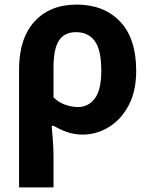

<svg xmlns="http://www.w3.org/2000/svg" viewBox="-20 -576 658 836"><path d="M63 240V-274Q63 -408 130 -482Q197 -556 314 -556Q432 -556 502.5 -482.5Q573 -409 573 -268Q573 -177 539 -115Q505 -53 452 -21.5Q399 10 341 10Q303 10 272 -1Q241 -12 214 -28H205Q207 -5 210 33Q213 71 213 103V240ZM320 -110Q365 -110 393 -147.5Q421 -185 421 -268Q421 -359 392.5 -397.5Q364 -436 311 -436Q261 -436 237 -400Q213 -364 213 -281V-152Q234 -131 262.5 -120.5Q291 -110 320 -110Z"/></svg>

Font: RS Noto Sans
Style: Bold
Weight: 700
Designer: Monotype Design Team
Foundry: Monotype Imaging Inc.
Version: Version 3.10